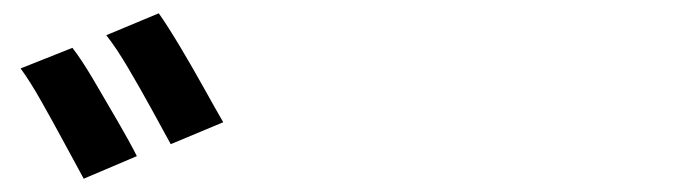

<svg xmlns="http://www.w3.org/2000/svg" viewBox="-20 -869 1040 289"><path d="M89 -797Q103 -779 121.5 -747.5Q140 -716 158 -685Q176 -654 186 -634L106 -600Q94 -622 77 -653.5Q60 -685 42.5 -716Q25 -747 11 -766ZM219 -849Q233 -829 251.5 -798Q270 -767 287.5 -735.5Q305 -704 316 -685L237 -652Q225 -674 208 -705Q191 -736 173 -766.5Q155 -797 140 -816Z"/></svg>

Font: Noto Sans TC SemiBold
Style: Regular
Weight: 600
Designer: Ryoko NISHIZUKA  (kana, bopomofo & ideographs); Paul D. Hunt (Latin, Greek & Cyrillic); Sandoll Communications , Soo-you
Foundry: Adobe
Version: Version 2.004-H2;hotconv 1.0.118;makeotfexe 2.5.65603